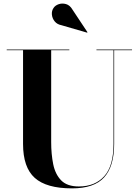

<svg xmlns="http://www.w3.org/2000/svg" viewBox="-20 -1023 765 1058"><path d="M319 -884Q295 -888.5 281.5 -905Q268 -921.5 266 -942.2Q264 -963 275 -979Q284 -993 303.2 -999.8Q322.5 -1006.5 343.8 -1000.5Q365 -994.5 379 -970.5L462 -845.5L460 -843ZM17 -750H362V-746.5H262V-240Q262 -174 273.2 -118.2Q284.5 -62.5 317.2 -29Q350 4.5 414.5 4.5Q503 4.5 554.2 -51.8Q605.5 -108 605.5 -230V-746.5H511.5V-750H707.5V-746.5H609V-230Q609 -106.5 554 -45.8Q499 15 377 15Q236 15 171.5 -42.8Q107 -100.5 107 -230V-746.5H17Z"/></svg>

Font: Bodoni* 48pt
Style: Bold
Weight: 700
Version: Version 2.3